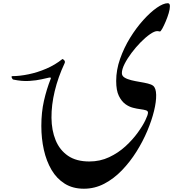

<svg xmlns="http://www.w3.org/2000/svg" viewBox="-20 -857 1106 1170"><path d="M1002.4 -837.4Q1015.1 -837.4 1015.4 -820.1Q1015.6 -802.7 1008.1 -777.1Q1000.5 -751.5 989.5 -725.6Q978.5 -699.7 968.8 -682.4Q959 -665 954.6 -665Q951.2 -665 948.2 -666.3Q945.3 -667.5 938.5 -667.5Q921.4 -667.5 894.3 -648.7Q867.2 -629.9 837.6 -599.9Q808.1 -569.8 782 -535.2Q755.9 -500.5 739.3 -467.8Q722.7 -435.1 722.7 -411.6Q722.7 -394.5 738.8 -384.5Q754.9 -374.5 779.5 -368.4Q804.2 -362.3 831.3 -357.9Q858.4 -353.5 880.6 -348.1Q902.8 -342.8 913.6 -334Q930.7 -319.8 931.6 -279.1Q932.6 -238.3 918.7 -181.2Q904.8 -124 877.7 -59.6Q850.6 4.9 811.5 67.1Q772.5 129.4 723.1 180.7Q673.8 231.9 615.5 262.5Q557.1 293 491.2 293Q423.8 293 374.8 262.5Q325.7 231.9 294.2 178.5Q262.7 125 247.3 56.2Q231.9 -12.7 231.9 -89.4Q231.9 -172.4 247.8 -242.7Q263.7 -313 289.1 -377Q293.5 -387.2 278.6 -384Q263.7 -380.9 233.2 -373.8Q202.6 -366.7 158.7 -363.8Q114.7 -360.8 61 -372.1Q55.7 -373.5 51.8 -383.3Q47.9 -393.1 55.2 -393.1Q99.6 -393.1 154.1 -404.3Q208.5 -415.5 262.5 -438.7Q316.4 -461.9 359.4 -496.6Q362.8 -499 370.8 -490.5Q378.9 -481.9 373.5 -471.2Q334 -387.2 313.5 -301.8Q293 -216.3 293.7 -139.4Q294.4 -62.5 319.1 -2.4Q343.8 57.6 394.3 92.3Q444.8 127 524.4 127Q589.8 127 645.3 100.8Q700.7 74.7 744.4 34.7Q788.1 -5.4 818.8 -47.9Q849.6 -90.3 865.7 -124Q881.8 -157.7 881.8 -170.4Q881.8 -181.2 868.7 -185.1Q855.5 -189 834.7 -191.7Q814 -194.3 790.3 -200.4Q766.6 -206.5 745.1 -221.7Q721.2 -238.8 704.6 -272Q688 -305.2 688 -363.8Q688 -430.7 711.7 -498.3Q735.4 -565.9 772.9 -626.7Q810.5 -687.5 853.5 -735.1Q896.5 -782.7 936 -810.1Q975.6 -837.4 1002.4 -837.4Z"/></svg>

Font: Awami Nastaliq
Style: Regular
Weight: 400
Designer: Peter Martin, SIL International
Foundry: SIL International
Version: Version 3.100